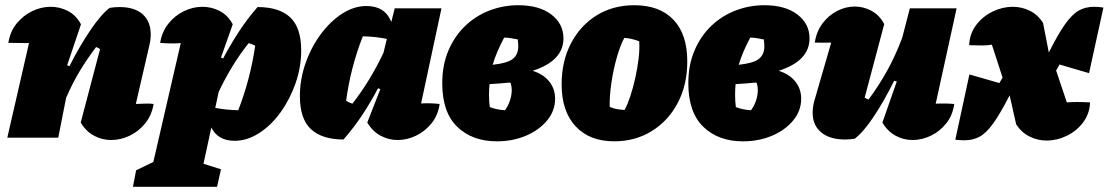

<svg xmlns="http://www.w3.org/2000/svg" viewBox="-20 -527 4244 735"><path d="M8 0 91 -362Q66 -362 12 -363Q19 -407 44 -437.5Q69 -468 103.5 -484.5Q138 -501 174 -501Q209 -501 240 -485Q271 -469 290 -434L237 -277L246 -274Q285 -351 326 -411.5Q367 -472 400 -497Q420 -500 438 -500Q495 -500 526 -472.5Q557 -445 557 -395Q557 -374 551 -350L500 -129Q526 -130 539 -130.5Q552 -131 568 -129Q561 -86 536 -55Q511 -24 476.5 -7.5Q442 9 405 9Q371 9 340 -7.5Q309 -24 289 -58L363 -339Q356 -344 348 -347Q313 -301 284.5 -253.5Q256 -206 233 -152L203 0Z M489 188 501 125Q539 106 567 93L672 -362Q634 -359 593 -363Q600 -406 625 -437Q650 -468 684.5 -484.5Q719 -501 755 -501Q790 -501 821 -485Q852 -469 871 -434L826 -307L834 -303Q861 -354 893 -403.5Q925 -453 966 -500Q1049 -500 1091 -460.5Q1133 -421 1133 -334Q1133 -270 1111.5 -208.5Q1090 -147 1054 -97Q1018 -47 972 -17.5Q926 12 878 12Q814 12 789 -39L759 100L826 121L811 188ZM804 -114Q846 -106 892 -105Q938 -223 957 -352Q945 -358 932 -362Q866 -279 817 -175Z M1295 7Q1213 7 1170.5 -32.5Q1128 -72 1128 -159Q1128 -223 1149.5 -284.5Q1171 -346 1207.5 -395.5Q1244 -445 1289.5 -474.5Q1335 -504 1383 -504Q1454 -504 1478 -443L1491 -495H1670L1592 -131Q1628 -133 1663 -129Q1657 -86 1632 -55Q1607 -24 1572.5 -7.5Q1538 9 1502 9Q1468 9 1437 -7.5Q1406 -24 1386 -58L1436 -186L1427 -189Q1401 -139 1368.5 -89.5Q1336 -40 1295 7ZM1305 -141Q1317 -134 1329 -130Q1364 -175 1393.5 -223.5Q1423 -272 1448 -325L1461 -378Q1418 -387 1369 -388Q1322 -269 1305 -141Z M1882 14Q1788 14 1730.5 -41.5Q1673 -97 1673 -208Q1673 -279 1697 -334.5Q1721 -390 1761.5 -428.5Q1802 -467 1854.5 -487Q1907 -507 1964 -507Q2044 -507 2090.5 -471.5Q2137 -436 2137 -380Q2137 -294 2019 -256Q2060 -243 2082.5 -215Q2105 -187 2105 -149Q2105 -103 2074.5 -66Q2044 -29 1993.5 -7.5Q1943 14 1882 14ZM1964 -350Q1964 -361 1962 -376Q1948 -379 1935 -381Q1922 -383 1910 -383Q1880 -327 1866 -279Q1922 -285 1943 -301.5Q1964 -318 1964 -350ZM1852 -164Q1852 -138 1855 -117Q1880 -107 1913 -105Q1925 -121 1932 -141.5Q1939 -162 1939 -183Q1939 -195 1935 -209Q1933 -210 1931 -211Q1912 -209 1892.5 -207.5Q1873 -206 1854 -205Q1852 -186 1852 -164Z M2331 14Q2237 14 2183.5 -43.5Q2130 -101 2130 -204Q2130 -293 2166 -361.5Q2202 -430 2264.5 -468.5Q2327 -507 2408 -507Q2505 -507 2558 -451.5Q2611 -396 2611 -292Q2611 -203 2575 -134Q2539 -65 2475.5 -25.5Q2412 14 2331 14ZM2371 -106Q2382 -126 2392.5 -157.5Q2403 -189 2411.5 -226.5Q2420 -264 2424.5 -301.5Q2429 -339 2427 -369Q2414 -374 2399.5 -377.5Q2385 -381 2370 -382Q2355 -355 2341.5 -308Q2328 -261 2320.5 -210Q2313 -159 2314 -118Q2327 -112 2341 -109.5Q2355 -107 2371 -106Z M2824 14Q2730 14 2672.5 -41.5Q2615 -97 2615 -208Q2615 -279 2639 -334.5Q2663 -390 2703.5 -428.5Q2744 -467 2796.5 -487Q2849 -507 2906 -507Q2986 -507 3032.5 -471.5Q3079 -436 3079 -380Q3079 -294 2961 -256Q3002 -243 3024.5 -215Q3047 -187 3047 -149Q3047 -103 3016.5 -66Q2986 -29 2935.5 -7.5Q2885 14 2824 14ZM2906 -350Q2906 -361 2904 -376Q2890 -379 2877 -381Q2864 -383 2852 -383Q2822 -327 2808 -279Q2864 -285 2885 -301.5Q2906 -318 2906 -350ZM2794 -164Q2794 -138 2797 -117Q2822 -107 2855 -105Q2867 -121 2874 -141.5Q2881 -162 2881 -183Q2881 -195 2877 -209Q2875 -210 2873 -211Q2854 -209 2834.5 -207.5Q2815 -206 2796 -205Q2794 -186 2794 -164Z M3358 -58 3413 -215 3403 -218Q3365 -141 3325 -81Q3285 -21 3252 4Q3233 7 3215 7Q3157 7 3124 -20Q3091 -47 3091 -95Q3091 -119 3098 -143L3162 -364Q3131 -363 3099 -364Q3106 -408 3129.5 -438.5Q3153 -469 3185.5 -485.5Q3218 -502 3252 -502Q3285 -502 3315.5 -486Q3346 -470 3365 -435L3290 -153Q3297 -149 3305 -146Q3345 -200 3376.5 -257Q3408 -314 3434 -383L3463 -495H3642L3562 -130Q3596 -132 3633 -129Q3627 -86 3602.5 -55Q3578 -24 3543.5 -7.5Q3509 9 3473 9Q3439 9 3408.5 -7.5Q3378 -24 3358 -58Z M4153 -135Q4151 -91 4126 -58Q4101 -25 4063.5 -7Q4026 11 3986 11Q3952 11 3921 -4.5Q3890 -20 3870 -51L3845 -162Q3809 -92 3782.5 -55Q3756 -18 3730.5 -4Q3705 10 3672 10Q3665 10 3656 9.5Q3647 9 3637 8L3691 -242L3806 -209Q3809 -215 3812 -220Q3815 -225 3818 -230L3777 -356Q3760 -353 3740 -353Q3720 -353 3690 -354Q3692 -399 3717.5 -432Q3743 -465 3780.5 -483Q3818 -501 3857 -501Q3891 -501 3922 -486Q3953 -471 3973 -439L3995 -326Q4030 -396 4057 -434Q4084 -472 4109.5 -486.5Q4135 -501 4169 -501Q4185 -501 4204 -498L4149 -247L4036 -280Q4033 -274 4029.5 -268.5Q4026 -263 4023 -257L4064 -135Q4098 -138 4153 -135Z"/></svg>

Font: Piazzolla Black
Style: Italic
Weight: 900
Italic angle: -11.3°
Designer: Juan Pablo del Peral
Foundry: Huerta Tipografica
Version: Version 1.330